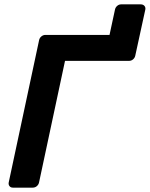

<svg xmlns="http://www.w3.org/2000/svg" viewBox="-20 -860 686 880"><path d="M625 -840Q636 -840 642 -833Q648 -826 646 -816L600 -605Q598 -595 590 -588Q582 -581 571 -581H278L159 -24Q157 -14 149 -7Q141 0 130 0H39Q29 0 23.5 -7Q18 -14 20 -24L159 -675Q161 -686 169.5 -693Q178 -700 188 -700H482L507 -816Q509 -826 517 -833Q525 -840 535 -840Z"/></svg>

Font: Rubik Light Medium
Style: Italic
Weight: 500
Italic angle: -12°
Version: Version 2.104